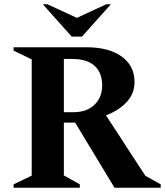

<svg xmlns="http://www.w3.org/2000/svg" viewBox="-20 -882 775 902"><path d="M44 0V-16L129 -57V-603L44 -644V-660H386Q491 -660 551.5 -616.5Q612 -573 612 -497Q612 -442 575 -402.5Q538 -363 478 -340L663 -56L735 -16V0H518L333 -306H280V-58L355 -16V0ZM320 -605H280V-355H326Q388 -355 424 -390Q460 -425 460 -481Q460 -540 424.5 -572.5Q389 -605 320 -605ZM317 -710 181 -862H203L341 -798L479 -862H501L365 -710Z"/></svg>

Font: Spectral SC
Style: Bold
Weight: 700
Designer: Jean-Baptiste Levee
Foundry: Production Type
Version: Version 2.001